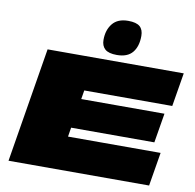

<svg xmlns="http://www.w3.org/2000/svg" viewBox="-99 -1053 1171 1154"><g transform="rotate(10 487.0 -476.5)"><path d="M28 0 143 -700H974L940 -495H403L394 -441H902L872 -261H364L355 -205H920L886 0ZM558 -739Q508 -739 486 -758.5Q464 -778 464 -815Q464 -875 495.5 -914Q527 -953 591 -953Q641 -953 662.5 -934Q684 -915 684 -877Q684 -813 653.5 -776Q623 -739 558 -739Z"/></g></svg>

Font: Georama ExtraExtended Black
Style: Italic
Weight: 900
Width: 8
Italic angle: -9°
Designer: Jean-Baptiste Levee
Foundry: Production Type
Version: Version 1.000